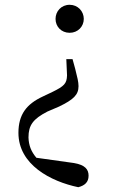

<svg xmlns="http://www.w3.org/2000/svg" viewBox="-20 -551 472 802"><path d="M271 -531C236 -531 212 -504 212 -472C212 -440 236 -414 271 -414C305 -414 330 -440 330 -472C330 -504 305 -531 271 -531ZM57 4C57 137 192 207 307 231C334 224 350 210 350 183C350 157 336 138 289 130L132 108C110 82 100 56 99 23C99 -28 118 -54 178 -85L227 -106C287 -135 308 -155 308 -191C308 -209 303 -228 294 -264L283 -304H257L260 -236C259 -202 248 -191 199 -167L159 -148C90 -116 57 -72 57 4Z"/></svg>

Font: Source Han Serif KR
Style: Regular
Weight: 400
Designer: Ryoko NISHIZUKA 西塚涼子 (kana & ideographs); Frank Grießhammer (Latin, Greek & Cyrillic); Wenlong ZHANG 张文龙 (bopomofo); San
Foundry: Adobe
Version: Version 2.001;hotconv 1.1.0;makeotfexe 2.6.0